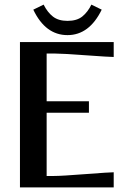

<svg xmlns="http://www.w3.org/2000/svg" viewBox="-20 -816 556 836"><path d="M422.9 -773.9Q368.7 -663.1 273.9 -663.1Q177.7 -663.1 125 -773.9L169.9 -795.9Q186.5 -762.7 210.4 -743.9Q234.4 -725.1 273.9 -725.1Q314.9 -725.1 338.6 -744.4Q362.3 -763.7 377.9 -795.9ZM66.9 -632.8H475.1V-567.9Q456.5 -567.9 352.3 -575.4Q248 -583 215.8 -583H183.1V-375H367.2V-325.2H183.1V-49.8H215.8Q248 -49.8 352.3 -57.9Q456.5 -65.9 475.1 -65.9V0H66.9Z"/></svg>

Font: Resagokr
Style: Bold
Weight: 600
Designer: gluk
Foundry: gluk
Version: Version 0.95